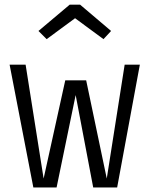

<svg xmlns="http://www.w3.org/2000/svg" viewBox="-20 -822 655 842"><path d="M593.3 -538.5 493.8 0H388.7L311.8 -405.1L228.2 0H126.2L22.1 -538.5H92.3L171.3 -39L266.2 -469.7H357.9L448.2 -39L526.7 -538.5ZM309.2 -742.1 184.6 -650.3 148.7 -686.2 285.6 -801.5H331.3L467.2 -686.2L433.8 -650.3Z"/></svg>

Font: Fira Code Fixed Light
Style: Regular
Weight: 300
Monospace: yes
Designer: Carrois Corporate, Edenspiekermann AG, Nikita Prokopov
Foundry: Carrois Corporate, Edenspiekermann AG, Nikita Prokopov
Version: Version 5.002